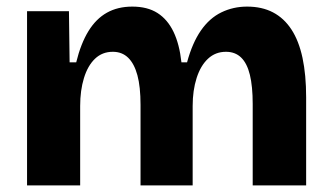

<svg xmlns="http://www.w3.org/2000/svg" viewBox="-20 -562 1003 582"><path d="M62 0V-341V-528H189L191 -373H211Q225 -430 248 -467.5Q271 -505 304 -523.5Q337 -542 381 -542Q427 -542 457.5 -522.5Q488 -503 506 -465.5Q524 -428 530 -373H547Q563 -432 589 -469.5Q615 -507 651 -524.5Q687 -542 729 -542Q774 -542 807.5 -524.5Q841 -507 863.5 -472.5Q886 -438 897 -386.5Q908 -335 908 -267V0H746V-247Q746 -300 737.5 -335Q729 -370 711 -387.5Q693 -405 665 -405Q633 -405 610.5 -384Q588 -363 576 -325.5Q564 -288 564 -241V0H406V-244Q406 -299 396.5 -334Q387 -369 368.5 -387Q350 -405 322 -405Q290 -405 268 -384Q246 -363 234.5 -325.5Q223 -288 223 -241V0Z"/></svg>

Font: Bricolage Grotesque ExtraBold
Style: Regular
Weight: 800
Designer: Mathieu Triay
Foundry: Atelier Triay
Version: Version 1.001;gftools[0.9.33.dev8+g029e19f]